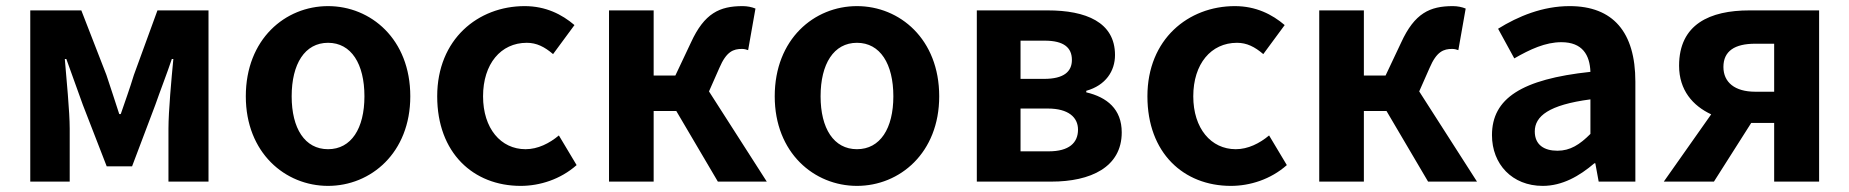

<svg xmlns="http://www.w3.org/2000/svg" viewBox="-20 -594 6048 628"><path d="M79 0H208V-173C208 -230 197 -339 192 -401H197C213 -355 235 -297 251 -251L329 -50H412L488 -251C504 -297 526 -353 542 -401H547C541 -339 531 -230 531 -173V0H662V-560H495L418 -349C404 -303 389 -262 375 -221H370C357 -262 343 -303 328 -349L246 -560H79Z M1053 14C1193 14 1322 -94 1322 -279C1322 -466 1193 -574 1053 -574C913 -574 784 -466 784 -279C784 -94 913 14 1053 14ZM1053 -106C977 -106 934 -174 934 -279C934 -385 977 -454 1053 -454C1129 -454 1172 -385 1172 -279C1172 -174 1129 -106 1053 -106Z M1683 14C1745 14 1813 -7 1866 -54L1808 -151C1777 -125 1739 -106 1699 -106C1618 -106 1560 -174 1560 -279C1560 -385 1618 -454 1703 -454C1735 -454 1761 -441 1789 -417L1859 -512C1818 -547 1765 -574 1696 -574C1544 -574 1410 -466 1410 -279C1410 -94 1528 14 1683 14Z M2299 -295 2333 -372C2356 -426 2379 -434 2407 -434C2415 -434 2421 -432 2427 -430L2451 -566C2439 -571 2424 -574 2409 -574C2334 -574 2284 -551 2240 -455L2189 -347H2118V-560H1972V0H2118V-231H2192L2328 0H2488Z M2783 14C2923 14 3052 -94 3052 -279C3052 -466 2923 -574 2783 -574C2643 -574 2514 -466 2514 -279C2514 -94 2643 14 2783 14ZM2783 -106C2707 -106 2664 -174 2664 -279C2664 -385 2707 -454 2783 -454C2859 -454 2902 -385 2902 -279C2902 -174 2859 -106 2783 -106Z M3175 0H3419C3547 0 3649 -47 3649 -161C3649 -237 3601 -276 3533 -292V-297C3597 -315 3627 -362 3627 -414C3627 -522 3531 -560 3407 -560H3175ZM3318 -336V-461H3397C3460 -461 3486 -438 3486 -398C3486 -360 3460 -336 3395 -336ZM3318 -99V-239H3407C3475 -239 3506 -210 3506 -170C3506 -127 3477 -99 3410 -99Z M4006 14C4068 14 4136 -7 4189 -54L4131 -151C4100 -125 4062 -106 4022 -106C3941 -106 3883 -174 3883 -279C3883 -385 3941 -454 4026 -454C4058 -454 4084 -441 4112 -417L4182 -512C4141 -547 4088 -574 4019 -574C3867 -574 3733 -466 3733 -279C3733 -94 3851 14 4006 14Z M4622 -295 4656 -372C4679 -426 4702 -434 4730 -434C4738 -434 4744 -432 4750 -430L4774 -566C4762 -571 4747 -574 4732 -574C4657 -574 4607 -551 4563 -455L4512 -347H4441V-560H4295V0H4441V-231H4515L4651 0H4811Z M5026 14C5090 14 5146 -18 5195 -60H5198L5209 0H5329V-327C5329 -489 5256 -574 5114 -574C5026 -574 4946 -541 4880 -500L4933 -403C4985 -433 5035 -456 5087 -456C5156 -456 5180 -414 5182 -359C4957 -335 4860 -272 4860 -152C4860 -57 4926 14 5026 14ZM5074 -101C5031 -101 5000 -120 5000 -164C5000 -214 5046 -251 5182 -269V-156C5147 -121 5116 -101 5074 -101Z M5783 -294H5721C5654 -294 5617 -325 5617 -375C5617 -427 5654 -451 5721 -451H5783ZM5702 -560C5573 -560 5472 -515 5472 -379C5472 -299 5517 -248 5577 -220L5422 0H5586L5708 -192H5710H5783V0H5930V-560Z"/></svg>

Font: Noto Sans CJK KR Bold
Style: Regular
Weight: 700
Designer: Ryoko NISHIZUKA (kana & ideographs); Paul D. Hunt (Latin, Greek & Cyrillic); Wenlong ZHANG (bopomofo); Sandoll Communica
Foundry: Adobe Systems Incorporated
Version: Version 1.004;PS 1.004;hotconv 1.0.82;makeotf.lib2.5.63406